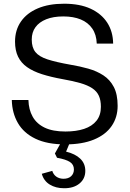

<svg xmlns="http://www.w3.org/2000/svg" viewBox="-20 -757 687 1018"><path d="M325.9 8.6Q230.6 8.6 168.1 -21.4Q105.6 -51.4 74.8 -104.9Q44 -158.3 42.6 -226.7H130.7Q132.1 -175.7 153.4 -138Q174.7 -100.3 217.4 -80Q260 -59.7 327 -59.7Q383.9 -59.7 426.1 -73.7Q468.3 -87.7 491.6 -116.9Q514.9 -146 514.9 -190.7Q514.9 -225.6 504.1 -249.3Q493.3 -273 469.1 -289.1Q444.9 -305.1 406.2 -316.4Q367.6 -327.6 311.9 -337.4Q249.6 -348.6 202.3 -363.7Q155 -378.9 123.4 -401.2Q91.7 -423.6 75.7 -456.6Q59.7 -489.7 59.7 -536.3Q59.7 -597.4 90.9 -642.6Q122 -687.7 180.2 -712.5Q238.4 -737.3 320 -737.3Q403 -737.3 460.3 -710.9Q517.6 -684.4 548.4 -637.1Q579.1 -589.7 579.9 -525.9H493Q491.3 -573.6 469.1 -605.7Q446.9 -637.9 408 -653.9Q369.1 -669.9 315.7 -669.9Q262.6 -669.9 225.2 -654.9Q187.9 -640 168.1 -612.9Q148.3 -585.7 148.3 -547.3Q148.3 -505.1 167.8 -480.9Q187.3 -456.6 232.4 -442Q277.4 -427.4 353.6 -413.9Q403.3 -405.7 448.2 -393Q493.1 -380.3 528.2 -357.4Q563.3 -334.4 583.5 -295.7Q603.7 -257 603.7 -195.9Q603.7 -135 571.9 -88.8Q540.1 -42.6 478.1 -17Q416.1 8.6 325.9 8.6ZM318.9 241Q275.9 241 243.9 221.6Q211.9 202.1 201.6 164.4L257.1 149Q263.1 168.3 278.1 179.2Q293 190.1 315.4 190.9Q342.9 190.9 357.4 177Q371.9 163.1 371.9 141.3Q371.9 115.6 350.8 101.8Q329.7 88 282.3 79.4L271.1 56.7L310.4 -13.7H355.6L330.4 46.9Q378.7 58.7 405.5 84.3Q432.3 109.9 432.3 149Q432.3 190.9 401.1 216.3Q369.9 241.7 318.9 241Z"/></svg>

Font: Mona Sans ExtraLight
Style: Regular
Weight: 200
Designer: Deni Anggara
Foundry: GitHub
Version: Version 2.000